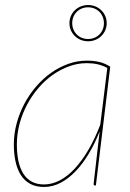

<svg xmlns="http://www.w3.org/2000/svg" viewBox="-20 -737 517 763"><path d="M361 0H358Q354.5 0 353.2 -1.8Q352 -3.5 352 -6L376 -215Q357 -166.5 332.5 -125.8Q308 -85 279.8 -55.8Q251.5 -26.5 220 -10.2Q188.5 6 155 6Q122.5 6 99.8 -6.5Q77 -19 62.8 -41.5Q48.5 -64 41.8 -95Q35 -126 35 -163Q35 -205 46 -246Q57 -287 76.5 -324Q96 -361 123 -392.5Q150 -424 182.2 -447Q214.5 -470 250.8 -483Q287 -496 325 -496Q352 -496 374.5 -490.8Q397 -485.5 418 -472ZM155 -4Q187 -4 218.2 -20.5Q249.5 -37 278 -68Q306.5 -99 332 -142.8Q357.5 -186.5 378.5 -241.5L406.5 -467Q388 -477 368 -481.5Q348 -486 325 -486Q289 -486 254.5 -473.5Q220 -461 189 -439Q158 -417 132 -386.5Q106 -356 87 -320Q68 -284 57.5 -244Q47 -204 47 -163Q47 -126.5 53.2 -97.2Q59.5 -68 72.5 -47.2Q85.5 -26.5 106 -15.2Q126.5 -4 155 -4ZM256 -645Q256 -660.5 261.8 -673.5Q267.5 -686.5 277.5 -696.2Q287.5 -706 301 -711.5Q314.5 -717 330 -717Q345.5 -717 359 -711.5Q372.5 -706 382.5 -696.2Q392.5 -686.5 398.2 -673.5Q404 -660.5 404 -645Q404 -629.5 398.2 -616.5Q392.5 -603.5 382.5 -593.8Q372.5 -584 359 -578.5Q345.5 -573 330 -573Q314.5 -573 301 -578.5Q287.5 -584 277.5 -593.8Q267.5 -603.5 261.8 -616.5Q256 -629.5 256 -645ZM267 -645Q267 -631.5 271.8 -620Q276.5 -608.5 285 -600Q293.5 -591.5 305 -586.8Q316.5 -582 330 -582Q343.5 -582 355 -586.8Q366.5 -591.5 375 -600Q383.5 -608.5 388.2 -620Q393 -631.5 393 -645Q393 -658.5 388.2 -670Q383.5 -681.5 375 -690Q366.5 -698.5 355 -703.2Q343.5 -708 330 -708Q316.5 -708 305 -703.2Q293.5 -698.5 285 -690Q276.5 -681.5 271.8 -670Q267 -658.5 267 -645Z"/></svg>

Font: Lato Hairline
Style: Italic
Weight: 250
Italic angle: -7°
Designer: Lukasz Dziedzic
Foundry: Lukasz Dziedzic
Version: Version 1.104; Western+Polish opensource